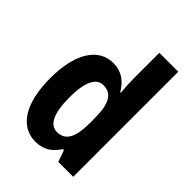

<svg xmlns="http://www.w3.org/2000/svg" viewBox="-222 -866 982 982"><g transform="rotate(45 269.5 -375.0)"><path d="M214 10C275 10 310 -16 342 -63H349L371 0H479V-760H342V-575C342 -549 344 -513 347 -476H343C313 -528 271 -557 213 -557C106 -557 39 -454 39 -274C39 -93 105 10 214 10ZM258 -103C206 -103 178 -159 178 -274C178 -383 205 -441 257 -441C321 -441 345 -390 345 -283V-256C345 -151 319 -103 258 -103Z"/></g></svg>

Font: Noto Sans Hebrew Condensed
Style: Bold
Weight: 700
Width: 3
Designer: Monotype Design Team
Foundry: Monotype Imaging Inc.
Version: Version 2.004